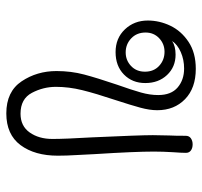

<svg xmlns="http://www.w3.org/2000/svg" viewBox="-36 -603 640 608"><g transform="rotate(90 284.0 -299.0)"><path d="M468 -280Q469 -253 471 -221.5Q473 -190 473 -162Q473 -89 439.5 -44Q406 1 339 1Q270 1 237.5 -47.5Q205 -96 205 -158Q205 -204 216 -245.5Q227 -287 248 -349Q265 -397 273 -425.5Q281 -454 281 -480Q281 -521 257 -541.5Q233 -562 197 -562Q169 -562 145 -551.5Q121 -541 110 -524Q126 -535 153 -535Q192 -535 217.5 -508Q243 -481 243 -439Q243 -398 216 -371.5Q189 -345 145 -345Q101 -345 73 -374.5Q45 -404 45 -447Q45 -484 61.5 -518.5Q78 -553 112.5 -576Q147 -599 198 -599Q259 -599 294 -565Q329 -531 329 -477Q329 -453 321 -423.5Q313 -394 297 -345Q276 -282 265.5 -239.5Q255 -197 255 -156Q255 -116 274 -80Q293 -44 340 -44Q379 -44 399.5 -73Q420 -102 420 -145Q420 -185 415 -270Q408 -422 408 -463L409 -515Q410 -532 410 -567Q410 -578 418 -583.5Q426 -589 437 -589Q449 -589 456.5 -583.5Q464 -578 464 -568Q464 -553 462 -527Q460 -495 460 -466Q460 -406 468 -280ZM144 -500Q119 -500 101 -483Q83 -466 83 -440Q83 -412 101.5 -394.5Q120 -377 146 -377Q171 -377 189 -394Q207 -411 207 -438Q207 -466 188.5 -483Q170 -500 144 -500Z"/></g></svg>

Font: Mali Light
Style: Regular
Weight: 300
Designer: Kitiyaporn Chalermlarp | Katatrad Aksorn Co.,Ltd.
Foundry: Cadson Demak Co.,Ltd.
Version: Version 1.000; ttfautohint (v1.6)